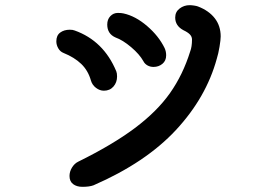

<svg xmlns="http://www.w3.org/2000/svg" viewBox="-20 -724 1040 743"><path d="M249 -43Q249 -60 258.5 -75.5Q268 -91 282 -98Q416 -164 502 -228.5Q588 -293 638 -364Q688 -435 716 -525Q723 -543 723 -571Q723 -582 715 -590.5Q707 -599 690 -607Q658 -624 658 -656Q658 -678 675 -691Q692 -704 714 -704Q721 -704 731 -702.5Q741 -701 746 -699Q788 -683 811 -653.5Q834 -624 834 -583Q834 -570 829.5 -543Q825 -516 819 -497Q778 -347 661 -221Q544 -95 342 -7Q326 -1 299 -1Q277 -1 263 -11.5Q249 -22 249 -43ZM535 -487Q520 -514 487.5 -541.5Q455 -569 427 -579Q395 -593 395 -629Q395 -649 407 -661.5Q419 -674 436 -674Q450 -674 458 -672Q504 -662 549 -623.5Q594 -585 617 -538Q623 -525 623 -510Q623 -489 608.5 -477Q594 -465 574 -465Q561 -465 550.5 -471Q540 -477 535 -487ZM332 -412Q321 -451 294.5 -476.5Q268 -502 226 -519Q213 -524 205.5 -537Q198 -550 198 -564Q198 -587 213 -598Q228 -609 250 -609Q262 -609 269 -606Q381 -566 430 -448Q433 -441 433 -428Q433 -405 419 -389Q405 -373 382 -373Q366 -373 351.5 -384Q337 -395 332 -412Z"/></svg>

Font: Tsukimi Rounded SemiBold
Style: Regular
Weight: 600
Designer: Takashi Funayama
Foundry: Takashi Funayama
Version: Version 1.032; ttfautohint (v1.8.3)